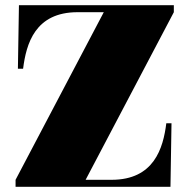

<svg xmlns="http://www.w3.org/2000/svg" viewBox="-20 -720 730 740"><path d="M40 0H637L641 -245H621C609 -149 574 -27 410 -27H310L650 -673V-700H53L49 -455H69C81 -551 115 -673 279 -673H380L40 -27Z"/></svg>

Font: Sprat Black
Style: Regular
Weight: 900
Designer: Ethan Nakache
Foundry: Collletttivo
Version: Version 2.000;Glyphs 3.2 (3217)